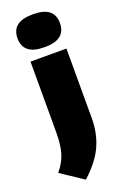

<svg xmlns="http://www.w3.org/2000/svg" viewBox="-210 -871 753 1165"><g transform="rotate(-20 166.5 -288.5)"><path d="M129 238 -15 142Q26.5 92.5 42.2 39.8Q58 -13 58 -90V-550H290V-98Q290 -4.5 254.5 75.8Q219 156 129 238ZM169 -603Q98 -603 65 -630.2Q32 -657.5 32 -709Q32 -761 65 -788Q98 -815 169 -815Q240.5 -815 273.2 -788Q306 -761 306 -709Q306 -657.5 273.2 -630.2Q240.5 -603 169 -603Z"/></g></svg>

Font: Encode Sans Exp Black
Style: Regular
Weight: 900
Width: 7
Designer: Multiple Designers
Foundry: Impallari Type
Version: Version 3.002; ttfautohint (v1.8.3) -l 8 -r 50 -G 200 -x 14 